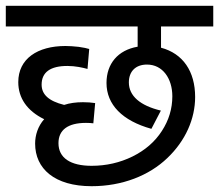

<svg xmlns="http://www.w3.org/2000/svg" viewBox="-20 -642 755 662"><path d="M534.7 -260.7C462.9 -277.8 424.3 -311.5 424.3 -357.9C424.3 -395.5 447.3 -419.4 486.8 -419.4C541 -419.4 574.2 -371.1 574.2 -310.1C574.2 -267.1 562 -227.1 538.1 -190.4C514.2 -153.3 480.5 -124 437 -102.5C393.6 -81.1 346.2 -70.3 295.9 -70.3C223.1 -70.3 181.6 -97.2 181.6 -148.4C181.6 -193.8 213.9 -218.3 276.4 -218.3C285.6 -218.3 294.4 -217.8 301.8 -216.8L308.1 -286.6C294.9 -288.6 281.2 -289.6 266.1 -289.6C241.7 -289.6 220.2 -286.6 201.2 -280.3C147.9 -293.5 123.5 -316.4 123.5 -350.1C123.5 -393.1 153.8 -414.6 212.4 -414.6C240.2 -414.6 265.6 -408.7 281.7 -404.3L287.6 -473.1C280.3 -475.6 268.1 -478 251 -480.5C233.9 -482.4 218.8 -483.4 205.6 -483.4C109.4 -483.4 43 -439.5 43 -358.9C43 -304.2 73.2 -259.8 132.3 -231C110.8 -207 101.1 -175.8 101.1 -147C101.1 -60.5 168 0 295.9 0C401.4 0 494.1 -36.6 557.1 -97.2C620.1 -157.2 652.8 -232.9 652.8 -307.6C652.8 -396 610.8 -457.5 535.2 -477.5V-550.8H715.3V-622.1H0V-550.8H454.6V-481C386.2 -469.2 347.2 -421.9 347.2 -356C347.2 -281.2 401.9 -225.6 502 -197.8Z"/></svg>

Font: Noto Reveo Sans
Style: Regular
Weight: 400
Designer: Monotype Design team
Foundry: Monotype Imaging Inc.
Version: Version 1.04